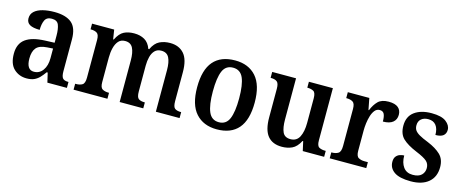

<svg xmlns="http://www.w3.org/2000/svg" viewBox="-37 -1020 3601 1501"><g transform="rotate(15 1764.0 -269.0)"><path d="M188 10Q127 10 85 -29.5Q43 -69 43 -152Q43 -232 95 -270.5Q147 -309 252 -313L329 -316V-373Q329 -427 316.5 -459.5Q304 -492 260 -492Q219 -492 204.5 -461.5Q190 -431 190 -383Q136 -383 109 -398.5Q82 -414 82 -448Q82 -483 106.5 -505Q131 -527 173 -537.5Q215 -548 266 -548Q359 -548 406 -509Q453 -470 453 -376V-119Q453 -78 465.5 -63Q478 -48 509 -48H513V0H355L337 -77H329Q309 -49 290.5 -30Q272 -11 248 -0.5Q224 10 188 10ZM230 -55Q275 -55 302 -92.5Q329 -130 329 -191V-269L282 -266Q219 -262 194.5 -232.5Q170 -203 170 -147Q170 -55 230 -55Z M567 0V-48H574Q605 -48 624.5 -60Q644 -72 644 -118V-423Q644 -466 625.5 -478Q607 -490 576 -490H573V-536H752L764 -460H769Q795 -513 829.5 -530.5Q864 -548 912 -548Q961 -548 996.5 -527.5Q1032 -507 1049 -459H1056Q1081 -512 1118.5 -530Q1156 -548 1203 -548Q1275 -548 1316 -501.5Q1357 -455 1357 -353V-119Q1357 -72 1374 -60Q1391 -48 1422 -48H1425V0H1233V-337Q1233 -401 1215 -436.5Q1197 -472 1152 -472Q1119 -472 1099.5 -452Q1080 -432 1071.5 -399Q1063 -366 1063 -327V-119Q1063 -72 1080 -60Q1097 -48 1128 -48H1131V0H940V-337Q940 -401 922 -436.5Q904 -472 859 -472Q825 -472 805.5 -450Q786 -428 777 -392Q768 -356 768 -314V-114Q768 -71 787.5 -59.5Q807 -48 838 -48H841V0Z M1727 10Q1619 10 1557 -59Q1495 -128 1495 -269Q1495 -410 1554.5 -479Q1614 -548 1730 -548Q1838 -548 1899.5 -479Q1961 -410 1961 -269Q1961 -128 1901.5 -59Q1842 10 1727 10ZM1729 -48Q1788 -48 1811.5 -104Q1835 -160 1835 -269Q1835 -379 1811 -434Q1787 -489 1728 -489Q1669 -489 1645.5 -434Q1622 -379 1622 -269Q1622 -160 1646 -104Q1670 -48 1729 -48Z M2254 10Q2178 10 2139 -37.5Q2100 -85 2100 -187V-419Q2100 -462 2083 -475Q2066 -488 2034 -488H2031V-536H2224V-204Q2224 -137 2240.5 -101Q2257 -65 2304 -65Q2354 -65 2376 -108Q2398 -151 2398 -222V-420Q2398 -466 2378.5 -477Q2359 -488 2331 -488H2328V-536H2522V-113Q2522 -69 2541.5 -58.5Q2561 -48 2589 -48H2595V0H2422L2405 -76H2400Q2373 -24 2336 -7Q2299 10 2254 10Z M2640 0V-48H2643Q2675 -48 2695.5 -60.5Q2716 -73 2716 -120V-420Q2716 -464 2696.5 -476Q2677 -488 2646 -488H2643V-536H2817L2835 -443H2839Q2858 -490 2886.5 -518.5Q2915 -547 2972 -547Q3024 -547 3049 -526Q3074 -505 3074 -468Q3074 -429 3047 -407Q3020 -385 2967 -385Q2967 -426 2957 -446Q2947 -466 2921 -466Q2897 -466 2881.5 -447Q2866 -428 2857 -399Q2848 -370 2844 -338Q2840 -306 2840 -280V-115Q2840 -71 2860 -59.5Q2880 -48 2908 -48H2936V0Z M3297 10Q3206 10 3163 -20Q3120 -50 3120 -101Q3120 -129 3132.5 -144.5Q3145 -160 3163 -166Q3181 -172 3197 -172Q3197 -114 3223 -78.5Q3249 -43 3299 -43Q3347 -43 3370 -65.5Q3393 -88 3393 -122Q3393 -157 3369 -178Q3345 -199 3282 -225Q3205 -257 3167.5 -293Q3130 -329 3130 -396Q3130 -471 3182 -509Q3234 -547 3320 -547Q3400 -547 3437 -518.5Q3474 -490 3474 -453Q3474 -423 3454 -406.5Q3434 -390 3391 -390Q3391 -440 3369.5 -467.5Q3348 -495 3307 -495Q3271 -495 3249.5 -476.5Q3228 -458 3228 -425Q3228 -401 3239 -385Q3250 -369 3276 -354Q3302 -339 3348 -321Q3416 -293 3454 -256.5Q3492 -220 3492 -156Q3492 -77 3440.5 -33.5Q3389 10 3297 10Z"/></g></svg>

Font: Noto Serif Tamil SemiCondensed SemiBold
Style: Regular
Weight: 600
Width: 4
Designer: Indian Type Foundry, Tom Grace, and the Monotype Design Team
Foundry: Monotype Imaging Inc.
Version: Version 2.004; ttfautohint (v1.8.4.7-5d5b)